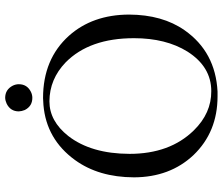

<svg xmlns="http://www.w3.org/2000/svg" viewBox="-79 -764 853 735"><g transform="rotate(-90 347.5 -396.5)"><path d="M288.6 -751Q288.6 -782.7 317.9 -797.4Q329.1 -802.7 340.3 -803.2Q372.1 -803.2 387.2 -773.9Q392.6 -762.7 392.6 -751Q392.6 -719.2 363.3 -704.6Q352.1 -699.2 340.3 -699.2Q308.6 -699.2 293.9 -728Q289.1 -739.7 288.6 -751ZM327.1 -633.8Q251.5 -633.8 194.3 -561.5Q126.5 -474.1 126 -327.1Q126 -172.9 215.8 -81.1Q281.7 -13.7 366.2 -14.2Q459.5 -14.2 517.6 -105.5Q568.8 -188 568.8 -310.1Q568.8 -480.5 476.1 -571.8Q412.1 -633.3 327.1 -633.8ZM659.2 -329.1Q658.7 -201.2 599.1 -116.2Q516.1 2 364.3 9.8Q355 10.3 346.2 9.8Q209.5 9.8 121.1 -82.5Q36.6 -172.4 36.1 -310.1Q36.6 -445.3 102.5 -536.1Q182.1 -645.5 313 -656.7Q326.7 -657.7 339.8 -658.2Q488.8 -658.2 578.1 -559.1Q658.7 -468.8 659.2 -329.1Z"/></g></svg>

Font: Linux Libertine Display O
Style: Regular
Weight: 400
Designer: Philipp H. Poll
Foundry: Philipp H. Poll
Version: Version 5.0.9